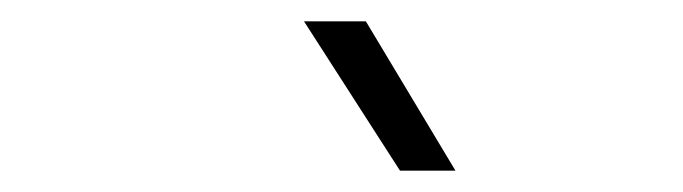

<svg xmlns="http://www.w3.org/2000/svg" viewBox="-20 -805 640 180"><path d="M355 -645 265 -785H323L407 -645Z"/></svg>

Font: JetBrains Mono NL Thin
Style: Italic
Weight: 100
Italic angle: -9°
Monospace: yes
Designer: Philipp Nurullin, Konstantin Bulenkov
Foundry: JetBrains
Version: Version 2.305; ttfautohint (v1.8.4.7-5d5b)